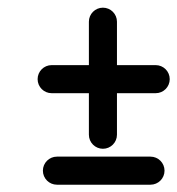

<svg xmlns="http://www.w3.org/2000/svg" viewBox="-20 -506 474 513"><path d="M217.5 -448C217.5 -448 217.5 -448 217.5 -448C217.5 -347.3 217.5 -246.7 217.5 -146C217.5 -125.3 234.3 -108.5 255 -108.5C275.7 -108.5 292.5 -125.3 292.5 -146C292.5 -146 292.5 -146 292.5 -146C292.5 -246.7 292.5 -347.3 292.5 -448C292.5 -468.7 275.7 -485.5 255 -485.5C234.3 -485.5 217.5 -468.7 217.5 -448ZM118 -257C118 -257 118 -257 118 -257C210.7 -257 303.3 -257 396 -257C416.7 -257 433.5 -273.8 433.5 -294.5C433.5 -315.2 416.7 -332 396 -332C396 -332 396 -332 396 -332C303.3 -332 210.7 -332 118 -332C97.3 -332 80.5 -315.2 80.5 -294.5C80.5 -273.8 97.3 -257 118 -257ZM132.1 -12.5C132.1 -12.5 132.1 -12.5 132.1 -12.5C215.4 -12.5 298.8 -12.5 382.1 -12.5C402.8 -12.5 419.6 -29.3 419.6 -50C419.6 -70.7 402.8 -87.5 382.1 -87.5C382.1 -87.5 382.1 -87.5 382.1 -87.5C298.8 -87.5 215.4 -87.5 132.1 -87.5C111.4 -87.5 94.6 -70.7 94.6 -50C94.6 -29.3 111.4 -12.5 132.1 -12.5Z"/></svg>

Font: FRB American Cursive Extrabold
Style: Bold Italic
Weight: 800
Italic angle: -25°
Version: Version 2.0;Modular Font Editor K font №1